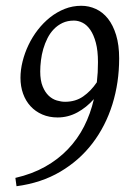

<svg xmlns="http://www.w3.org/2000/svg" viewBox="-20 -623 442 664"><path d="M205.1 -271Q241.2 -271 267.8 -289.6Q294.4 -308.1 314.9 -338.4Q316.9 -355.5 317.9 -372.8Q318.8 -390.1 318.8 -408.2Q318.8 -447.8 311.5 -475.1Q304.2 -502.4 292.5 -519.5Q280.8 -536.6 265.9 -544.2Q251 -551.8 235.8 -551.8Q213.4 -551.8 196.3 -543.7Q179.2 -535.6 166.3 -522.2Q153.3 -508.8 144.3 -491Q135.3 -473.1 129.6 -453.6Q124 -434.1 121.6 -414.1Q119.1 -394 119.1 -376Q119.1 -344.2 127.7 -323.7Q136.2 -303.2 148.9 -291.5Q161.6 -279.8 176.8 -275.4Q191.9 -271 205.1 -271ZM392.1 -420.9Q392.1 -337.4 368.7 -262.2Q345.2 -187 300 -127.7Q254.9 -68.4 188.7 -29.3Q122.6 9.8 37.1 21L33.2 -7.8Q90.8 -21 136 -46.4Q181.2 -71.8 214.8 -106.9Q248.5 -142.1 270.8 -185.8Q293 -229.5 304.7 -280.3Q279.3 -251.5 247.3 -234.1Q215.3 -216.8 179.2 -216.8Q149.9 -216.8 126.2 -227.1Q102.5 -237.3 85.7 -255.6Q68.8 -273.9 59.8 -299.1Q50.8 -324.2 50.8 -354Q50.8 -381.3 58.1 -410.6Q65.4 -439.9 78.6 -467.5Q91.8 -495.1 110.8 -519.8Q129.9 -544.4 153.3 -563Q176.8 -581.5 203.9 -592.3Q231 -603 261.2 -603Q287.6 -603 311.5 -592Q335.4 -581.1 353.3 -558.6Q371.1 -536.1 381.6 -501.7Q392.1 -467.3 392.1 -420.9Z"/></svg>

Font: Gentium Plus Am
Style: Italic
Weight: 400
Italic angle: -8°
Designer: J. Victor Gaultney, Annie Olsen, Iska Routamaa, Becca Hirsbrunner
Foundry: SIL International
Version: Version 5.000